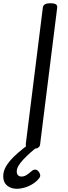

<svg xmlns="http://www.w3.org/2000/svg" viewBox="-65 -910 423 1192"><path d="M137 14Q115 14 104.5 7Q94 0 95 -15L201 -863Q203 -877 214.5 -883.5Q226 -890 248 -890Q271 -890 281.5 -883.5Q292 -877 290 -862L184 -14Q183 0 171.5 7Q160 14 137 14ZM40 262Q3 262 -21 242Q-45 222 -45 185Q-45 158 -33 133.5Q-21 109 -0.5 85.5Q20 62 48.5 37.5Q77 13 111 -13H175V-6Q149 15 125 36.5Q101 58 81.5 78.5Q62 99 50.5 118Q39 137 39 154Q39 170 47 178Q55 186 68 186Q85 186 100 176.5Q115 167 134 150Q141 144 151 143Q161 142 171 151Q180 160 183.5 171.5Q187 183 181 192Q168 212 143.5 228.5Q119 245 91.5 253.5Q64 262 40 262Z"/></svg>

Font: Playwrite GB J
Style: Italic
Weight: 400
Italic angle: -7.01216°
Designer: Veronika Burian, José Scaglione
Foundry: TypeTogether
Version: Version 1.002